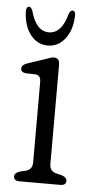

<svg xmlns="http://www.w3.org/2000/svg" viewBox="-47 -630 315 660"><g transform="rotate(5 110.0 -300.0)"><path d="M146.5 -412V-69Q146.5 -43.5 169.5 -38L188.5 -33.5Q206.5 -27.5 206.5 -15.5Q206.5 0 186.5 0H46Q26 0 26 -15.5Q26 -27.5 44 -33.5L64 -38Q87 -44 87 -69V-346Q87 -369.5 69 -371L34 -372Q18 -374.5 18 -387Q18 -399.5 37 -406L92.5 -424.5Q103 -428 111.8 -431.2Q120.5 -434.5 126 -434.5Q146.5 -434.5 146.5 -412ZM101.7 -519Q145.8 -519 164.2 -588Q168.9 -600.5 176 -600.5Q187.3 -600.5 186.5 -583Q184.8 -534 161.3 -503.8Q137.8 -473.5 101.7 -473.5Q65.5 -473.5 42 -503.8Q18.5 -534 16.8 -583Q16.4 -600.5 26.9 -600.5Q33.6 -600.5 38.7 -588Q57.1 -519 101.7 -519Z"/></g></svg>

Font: Fraunces 144pt SuperSoft Light
Style: Regular
Weight: 300
Version: Version 1.000;[0bf87f6ff]